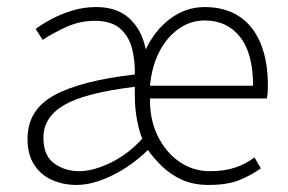

<svg xmlns="http://www.w3.org/2000/svg" viewBox="-20 -512 817 544"><path d="M197 12Q159 12 127.5 -2Q96 -16 77 -45Q58 -74 58 -119Q58 -200 132.5 -241.5Q207 -283 362 -301Q363 -338 354.5 -373Q346 -408 321 -430.5Q296 -453 249 -453Q205 -453 165.5 -434.5Q126 -416 101 -399L81 -430Q98 -443 125 -457.5Q152 -472 184.5 -482Q217 -492 253 -492Q312 -492 347 -459.5Q382 -427 393 -372Q419 -427 463 -459.5Q507 -492 560 -492Q617 -492 657 -466Q697 -440 718 -390Q739 -340 739 -270Q739 -261 738.5 -252Q738 -243 736 -233H405Q404 -173 427 -126.5Q450 -80 488.5 -53.5Q527 -27 575 -27Q615 -27 645.5 -37Q676 -47 701 -66L719 -35Q691 -15 657.5 -1.5Q624 12 571 12Q528 12 496 -2.5Q464 -17 440.5 -39.5Q417 -62 399 -87Q353 -42 298 -15Q243 12 197 12ZM205 -27Q244 -27 293.5 -51Q343 -75 383 -119Q374 -141 368 -173.5Q362 -206 362 -240V-266Q221 -249 162 -214.5Q103 -180 103 -122Q103 -71 133.5 -49Q164 -27 205 -27ZM405 -269H697Q697 -361 660 -407.5Q623 -454 560 -454Q520 -454 486.5 -430.5Q453 -407 431.5 -365.5Q410 -324 405 -269Z"/></svg>

Font: Source Sans 3 ExtraLight Light
Style: Regular
Weight: 300
Version: Version 3.052;hotconv 1.1.0;makeotfexe 2.6.0